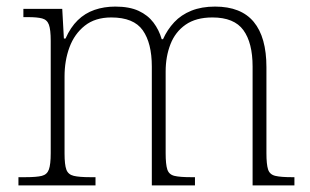

<svg xmlns="http://www.w3.org/2000/svg" viewBox="-20 -563 942 583"><path d="M36 0V-25H57Q91 -25 107 -29Q123 -33 128.5 -48.5Q134 -64 134 -98V-439Q134 -473 128.5 -488Q123 -503 108 -507Q93 -511 65 -511H51V-536H169L174 -446H179Q194 -480 216 -501.5Q238 -523 267 -533Q296 -543 330 -543Q373 -543 401 -530Q429 -517 446 -494.5Q463 -472 471 -444H475Q488 -473 509 -495.5Q530 -518 561 -530.5Q592 -543 633 -543Q712 -543 750.5 -496.5Q789 -450 789 -359V-98Q789 -64 794 -48.5Q799 -33 816 -29Q833 -25 866 -25H874V0H747V-361Q747 -433 719 -471.5Q691 -510 625 -510Q575 -510 543.5 -488Q512 -466 497.5 -428.5Q483 -391 483 -346V-98Q483 -64 488 -48.5Q493 -33 509.5 -29Q526 -25 560 -25H572V0H441V-361Q441 -432 413.5 -471Q386 -510 318 -510Q269 -510 237.5 -485Q206 -460 191 -419.5Q176 -379 176 -331V-97Q176 -63 181.5 -48Q187 -33 204 -29Q221 -25 254 -25H270V0Z"/></svg>

Font: Noto Serif Thai ExtraLight
Style: Regular
Weight: 250
Version: Version 2.001